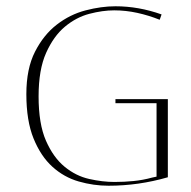

<svg xmlns="http://www.w3.org/2000/svg" viewBox="-20 -583 608 612"><path d="M348 -254V-267H515V-18Q422 9 326 9Q278 9 231 -4.5Q184 -18 147 -51.5Q110 -85 87 -141.5Q64 -198 64 -283Q64 -364 91.5 -418Q119 -472 161 -504.5Q203 -537 253 -550Q303 -563 348 -563Q422 -563 495 -537L489 -520Q454 -534 417.5 -542Q381 -550 344 -550Q307 -550 265 -539Q223 -528 187 -498Q151 -468 127 -414.5Q103 -361 103 -276Q103 -188 126.5 -134.5Q150 -81 186 -51.5Q222 -22 264.5 -12.5Q307 -3 345 -3Q376 -3 406 -6Q436 -9 465 -17L479 -20V-254Z"/></svg>

Font: UN Bangla Thin
Style: Regular
Weight: 100
Designer: Desinged by Rajon, Unicode developed by Rashed (IMGN)
Version: Version 2.000;March 19, 2023;FontCreator 14.0.0.2901 64-bit